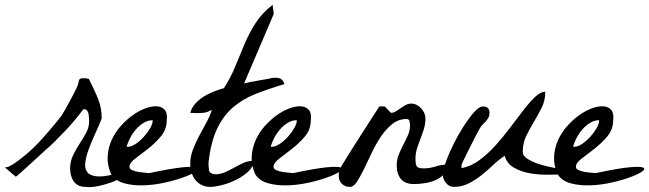

<svg xmlns="http://www.w3.org/2000/svg" viewBox="-62 -768 2671 790"><path d="M226.6 -75.2Q226.6 -104.5 238.8 -129.4Q251 -154.3 265.6 -176.8Q280.3 -199.2 292.5 -221.7Q304.7 -244.1 304.7 -269.5Q304.7 -275.4 304.2 -283.7Q303.7 -292 302.2 -299.8Q300.8 -307.6 296.4 -313Q292 -318.4 285.2 -318.4Q284.2 -318.4 281.7 -317.9Q279.3 -317.4 279.3 -316.4Q265.6 -297.9 246.6 -274.9Q227.5 -252 206.1 -229.5Q184.6 -207 164.1 -186.5Q143.6 -166 127 -152.3Q115.2 -141.6 95.2 -123Q75.2 -104.5 55.2 -86.4Q35.2 -68.4 20 -54.7Q4.9 -41 2.9 -41L-42 -79.1Q-33.2 -79.1 -24.9 -83Q-16.6 -86.9 -8.8 -91.8Q49.8 -130.9 97.2 -181.6Q144.5 -232.4 190.4 -291Q192.4 -293.9 200.7 -308.1Q209 -322.3 218.8 -340.3Q228.5 -358.4 238.3 -376.5Q248 -394.5 252.9 -405.3Q258.8 -418 260.3 -425.8Q261.7 -433.6 263.2 -438Q264.6 -442.4 268.6 -444.3Q272.5 -446.3 285.2 -446.3Q287.1 -446.3 294.4 -445.3Q301.8 -444.3 303.7 -443.4Q316.4 -417 326.2 -396.5Q335.9 -376 342.8 -357.9Q349.6 -339.8 353 -321.3Q356.4 -302.7 356.4 -280.3Q343.8 -248 328.1 -214.4Q312.5 -180.7 301.8 -150.4Q291 -120.1 288.6 -95.7Q286.1 -71.3 299.3 -57.1Q312.5 -43 344.2 -42Q376 -41 434.6 -58.6Q450.2 -50.8 437.5 -39.6Q424.8 -28.3 398.9 -18.6Q373 -8.8 342.3 -2.4Q311.5 3.9 291 1Q272.5 1 260.3 -5.4Q248 -11.7 240.7 -22.5Q233.4 -33.2 230 -46.9Q226.6 -60.5 226.6 -75.2Z M395.5 -50.8Q378.9 -87.9 380.9 -123.5Q382.8 -159.2 397 -190.9Q411.1 -222.7 434.1 -248.5Q457 -274.4 483.4 -293.5Q509.8 -312.5 536.6 -322.3Q563.5 -332 584 -330.6Q604.5 -329.1 616.2 -315.4Q627.9 -301.8 624 -273.4Q624 -235.4 600.1 -207Q576.2 -178.7 547.4 -156.2Q518.6 -133.8 494.6 -115.7Q470.7 -97.7 470.7 -82Q470.7 -73.2 481 -68.4Q491.2 -63.5 504.9 -61Q518.6 -58.6 532.2 -57.6Q545.9 -56.6 551.8 -55.7Q643.6 -75.2 689.5 -79.6Q735.4 -84 747.1 -78.6Q758.8 -73.2 742.7 -62Q726.6 -50.8 693.4 -38.6Q660.2 -26.4 616.2 -16.6Q572.3 -6.8 529.3 -5.4Q486.3 -3.9 449.7 -13.7Q413.1 -23.4 395.5 -50.8ZM566.4 -273.4Q546.9 -273.4 529.3 -262.7Q511.7 -252 497.6 -235.8Q483.4 -219.7 473.6 -200.7Q463.9 -181.6 459 -165Q460.9 -164.1 461.9 -164.1H464.8Q478.5 -164.1 496.1 -175.8Q513.7 -187.5 529.3 -204.6Q544.9 -221.7 555.7 -240.2Q566.4 -258.8 566.4 -273.4Z M720.7 -94.7Q720.7 -123 731.4 -151.4Q742.2 -179.7 756.8 -207.5Q771.5 -235.4 786.6 -262.7Q801.8 -290 809.6 -316.4Q791 -305.7 777.8 -304.2Q764.6 -302.7 746.1 -302.7Q744.1 -302.7 733.9 -303.2Q723.6 -303.7 720.7 -303.7Q726.6 -325.2 742.2 -342.3Q757.8 -359.4 777.8 -371.6Q797.9 -383.8 819.8 -392.1Q841.8 -400.4 859.4 -405.3Q888.7 -451.2 907.2 -497.6Q925.8 -543.9 944.8 -588.4Q963.9 -632.8 989.7 -673.3Q1015.6 -713.9 1059.6 -748L1064.5 -710.9L942.4 -424.8Q953.1 -427.7 968.8 -430.7Q984.4 -433.6 1000.5 -436.5Q1016.6 -439.5 1031.7 -441.9Q1046.9 -444.3 1057.6 -447.3Q1058.6 -447.3 1063.5 -447.8Q1068.4 -448.2 1071.3 -448.2Q1085 -448.2 1093.8 -443.4Q1102.5 -438.5 1108.4 -421.9Q1042 -402.3 988.3 -380.9Q934.6 -359.4 895 -324.7Q855.5 -290 830.6 -236.8Q805.7 -183.6 795.9 -100.6Q795.9 -83 797.9 -68.4Q799.8 -53.7 822.3 -50.8Q844.7 -50.8 864.3 -59.6Q883.8 -68.4 902.3 -78.6Q920.9 -88.9 939.9 -97.7Q959 -106.4 981.4 -106.4Q981.4 -83 960.9 -63.5Q940.4 -43.9 911.6 -29.3Q882.8 -14.6 852.5 -6.8Q822.3 1 802.7 1Q783.2 1 767.6 -6.8Q752 -14.6 741.7 -27.8Q731.4 -41 726.1 -58.6Q720.7 -76.2 720.7 -94.7Z M988.3 -50.8Q971.7 -87.9 973.6 -123.5Q975.6 -159.2 989.7 -190.9Q1003.9 -222.7 1026.9 -248.5Q1049.8 -274.4 1076.2 -293.5Q1102.5 -312.5 1129.4 -322.3Q1156.2 -332 1176.8 -330.6Q1197.3 -329.1 1209 -315.4Q1220.7 -301.8 1216.8 -273.4Q1216.8 -235.4 1192.9 -207Q1168.9 -178.7 1140.1 -156.2Q1111.3 -133.8 1087.4 -115.7Q1063.5 -97.7 1063.5 -82Q1063.5 -73.2 1073.7 -68.4Q1084 -63.5 1097.7 -61Q1111.3 -58.6 1125 -57.6Q1138.7 -56.6 1144.5 -55.7Q1236.3 -75.2 1282.2 -79.6Q1328.1 -84 1339.8 -78.6Q1351.6 -73.2 1335.4 -62Q1319.3 -50.8 1286.1 -38.6Q1252.9 -26.4 1209 -16.6Q1165 -6.8 1122.1 -5.4Q1079.1 -3.9 1042.5 -13.7Q1005.9 -23.4 988.3 -50.8ZM1159.2 -273.4Q1139.6 -273.4 1122.1 -262.7Q1104.5 -252 1090.3 -235.8Q1076.2 -219.7 1066.4 -200.7Q1056.6 -181.6 1051.8 -165Q1053.7 -164.1 1054.7 -164.1H1057.6Q1071.3 -164.1 1088.9 -175.8Q1106.4 -187.5 1122.1 -204.6Q1137.7 -221.7 1148.4 -240.2Q1159.2 -258.8 1159.2 -273.4Z M1332 -43.9Q1332 -52.7 1332 -57.6Q1332 -62.5 1333.5 -66.9Q1335 -71.3 1337.9 -76.2Q1340.8 -81.1 1345.7 -88.9Q1353.5 -102.5 1375 -136.7Q1396.5 -170.9 1420.9 -209Q1445.3 -247.1 1467.3 -281.2Q1489.3 -315.4 1498 -329.1Q1499 -330.1 1503.4 -330.1Q1507.8 -330.1 1509.8 -330.1Q1511.7 -330.1 1516.6 -330.1Q1521.5 -330.1 1522.5 -329.1Q1523.4 -328.1 1526.9 -324.2Q1530.3 -320.3 1534.7 -315.9Q1539.1 -311.5 1542.5 -307.6Q1545.9 -303.7 1547.9 -303.7Q1556.6 -303.7 1566.4 -309.6Q1576.2 -315.4 1586.4 -322.8Q1596.7 -330.1 1607.4 -335.9Q1618.2 -341.8 1629.9 -341.8Q1642.6 -341.8 1653.3 -335.9Q1664.1 -330.1 1671.9 -321.3Q1679.7 -312.5 1684.1 -301.8Q1688.5 -291 1688.5 -280.3Q1688.5 -257.8 1682.1 -237.3Q1675.8 -216.8 1668 -196.8Q1660.2 -176.8 1653.8 -156.7Q1647.5 -136.7 1647.5 -115.2Q1647.5 -93.8 1652.3 -84.5Q1657.2 -75.2 1679.7 -75.2Q1706.1 -75.2 1730 -83Q1753.9 -90.8 1779.3 -90.8Q1779.3 -67.4 1765.1 -51.8Q1751 -36.1 1730 -26.9Q1709 -17.6 1685.1 -14.2Q1661.1 -10.7 1641.6 -10.7Q1604.5 -10.7 1587.4 -31.7Q1570.3 -52.7 1570.3 -87.9Q1570.3 -111.3 1578.6 -131.8Q1586.9 -152.3 1597.2 -171.9Q1607.4 -191.4 1616.2 -210.9Q1625 -230.5 1625 -252.9Q1625 -258.8 1623 -268.6Q1621.1 -278.3 1610.4 -278.3Q1578.1 -278.3 1552.2 -257.8Q1526.4 -237.3 1505.4 -206.1Q1484.4 -174.8 1467.3 -138.7Q1450.2 -102.5 1435.1 -71.3Q1419.9 -40 1406.2 -19.5Q1392.6 1 1377.9 1Q1357.4 1 1344.7 -11.7Q1332 -24.4 1332 -43.9Z M1759.8 -48.8Q1759.8 -63.5 1768.6 -90.3Q1777.3 -117.2 1791.5 -148.4Q1805.7 -179.7 1823.7 -211.9Q1841.8 -244.1 1860.4 -270.5Q1878.9 -296.9 1895.5 -313.5Q1912.1 -330.1 1924.8 -330.1Q1952.1 -330.1 1952.1 -303.7Q1952.1 -292 1947.8 -284.2Q1943.4 -276.4 1937.5 -269.5Q1931.6 -262.7 1924.8 -256.3Q1918 -250 1913.1 -241.2Q1904.3 -226.6 1891.6 -201.2Q1878.9 -175.8 1866.7 -151.9Q1854.5 -127.9 1845.7 -109.4Q1836.9 -90.8 1836.9 -88.9V-76.2Q1875 -83 1910.2 -108.9Q1945.3 -134.8 1977.1 -169.9Q2008.8 -205.1 2037.6 -243.7Q2066.4 -282.2 2091.8 -314.9Q2117.2 -347.7 2139.6 -369.1Q2162.1 -390.6 2181.6 -390.6Q2181.6 -354.5 2167 -325.2Q2152.3 -295.9 2135.3 -267.6Q2118.2 -239.3 2103.5 -209.5Q2088.9 -179.7 2088.9 -142.6Q2088.9 -127 2107.9 -114.7Q2127 -102.5 2151.9 -94.2Q2176.8 -85.9 2200.2 -81.1Q2223.6 -76.2 2232.4 -75.2V-49.8Q2210 -48.8 2176.8 -49.3Q2143.6 -49.8 2110.4 -56.6Q2077.1 -63.5 2050.3 -79.6Q2023.4 -95.7 2014.6 -127Q1989.3 -110.4 1965.8 -87.9Q1942.4 -65.4 1917.5 -45.9Q1892.6 -26.4 1865.2 -12.7Q1837.9 1 1805.7 1Q1786.1 1 1772.9 -15.6Q1759.8 -32.2 1759.8 -48.8Z M2232.4 -50.8Q2215.8 -87.9 2217.8 -123.5Q2219.7 -159.2 2233.9 -190.9Q2248 -222.7 2271 -248.5Q2293.9 -274.4 2320.3 -293.5Q2346.7 -312.5 2373.5 -322.3Q2400.4 -332 2420.9 -330.6Q2441.4 -329.1 2453.1 -315.4Q2464.8 -301.8 2460.9 -273.4Q2460.9 -235.4 2437 -207Q2413.1 -178.7 2384.3 -156.2Q2355.5 -133.8 2331.5 -115.7Q2307.6 -97.7 2307.6 -82Q2307.6 -73.2 2317.9 -68.4Q2328.1 -63.5 2341.8 -61Q2355.5 -58.6 2369.1 -57.6Q2382.8 -56.6 2388.7 -55.7Q2480.5 -75.2 2526.4 -79.6Q2572.3 -84 2584 -78.6Q2595.7 -73.2 2579.6 -62Q2563.5 -50.8 2530.3 -38.6Q2497.1 -26.4 2453.1 -16.6Q2409.2 -6.8 2366.2 -5.4Q2323.2 -3.9 2286.6 -13.7Q2250 -23.4 2232.4 -50.8ZM2403.3 -273.4Q2383.8 -273.4 2366.2 -262.7Q2348.6 -252 2334.5 -235.8Q2320.3 -219.7 2310.5 -200.7Q2300.8 -181.6 2295.9 -165Q2297.9 -164.1 2298.8 -164.1H2301.8Q2315.4 -164.1 2333 -175.8Q2350.6 -187.5 2366.2 -204.6Q2381.8 -221.7 2392.6 -240.2Q2403.3 -258.8 2403.3 -273.4Z"/></svg>

Font: La Belle Aurore
Style: Regular
Weight: 400
Version: Version 1.001 2001